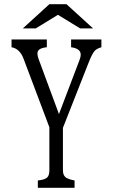

<svg xmlns="http://www.w3.org/2000/svg" viewBox="-20 -899 540 919"><path d="M89.4 -763.2 216.3 -878.9H298.3L425.3 -763.2H363.3L257.3 -828.1L151.4 -763.2ZM35.2 -672.9V-710H204.1V-672.9Q159.2 -668.5 159.2 -644Q159.2 -630.9 164.1 -618.2L262.2 -353L359.9 -609.9Q366.2 -624.5 366.2 -638.2Q366.2 -666.5 320.3 -672.9V-710H465.3V-672.9Q440.9 -665.5 432.1 -654.3Q419.4 -638.2 405.3 -602.1L281.2 -287.1V-84Q281.2 -61.5 293.5 -50.8Q304.2 -41.5 336.9 -35.2V0H161.1V-35.2Q194.8 -38.6 206.1 -49.8Q216.3 -59.6 216.3 -84V-290L92.3 -619.1Q74.2 -666 35.2 -672.9Z"/></svg>

Font: BIZ UDMincho
Style: Regular
Weight: 400
Monospace: yes
Designer: TypeBank Co., Ltd.
Foundry: Morisawa Inc.
Version: Version 1.06